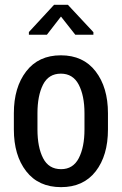

<svg xmlns="http://www.w3.org/2000/svg" viewBox="-20 -768 507 798"><path d="M37.6 -297.4Q37.6 -404.8 88.9 -471.4Q140.1 -538.1 232.9 -538.1Q326.2 -538.1 377.4 -471.4Q428.7 -404.8 428.7 -297.4V-230Q428.7 -121.6 377.7 -55.9Q326.7 9.8 233.9 9.8Q140.1 9.8 88.9 -56.2Q37.6 -122.1 37.6 -230ZM135.7 -230Q135.7 -155.8 159.2 -110.4Q182.6 -64.9 233.9 -64.9Q283.7 -64.9 307.4 -110.6Q331.1 -156.2 331.1 -230V-297.4Q331.1 -370.6 307.1 -416.3Q283.2 -461.9 232.9 -461.9Q182.1 -461.9 158.9 -416.3Q135.7 -370.6 135.7 -297.4ZM368.2 -634.3V-623.5H293L233.4 -699.2L174.8 -623.5H100.1V-634.8L204.6 -748H262.2Z"/></svg>

Font: Franco
Style: Regular
Weight: 400
Designer: Google
Version: Version 1.200311; 2013